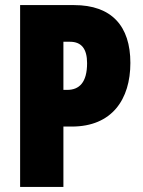

<svg xmlns="http://www.w3.org/2000/svg" viewBox="-20 -734 560 754"><path d="M271 -714H59V0H229V-237H262C420 -237 492 -344 492 -487C492 -632 418 -714 271 -714ZM255 -570C300 -570 322 -542 322 -486C322 -410 291 -381 244 -381H229V-570Z"/></svg>

Font: Noto Sans Myanmar UI ExtraCondensed Black
Style: Regular
Weight: 900
Width: 2
Designer: Monotype Design Team
Foundry: Monotype Imaging Inc.
Version: Version 2.103